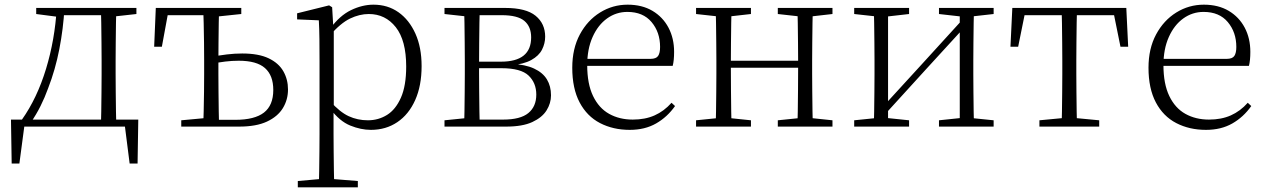

<svg xmlns="http://www.w3.org/2000/svg" viewBox="-20 -542 5421 822"><path d="M539 0H61L87 -23L63 158H30L27 -30H572L569 158H535L512 -23ZM412 0Q413 -24 413.5 -64.5Q414 -105 414.5 -148.5Q415 -192 415 -226V-283Q415 -316 414.5 -359.5Q414 -403 413.5 -443.5Q413 -484 412 -508H478Q477 -484 476.5 -443.5Q476 -403 475.5 -359.5Q475 -316 475 -283V-226Q475 -192 475.5 -148.5Q476 -105 476.5 -64.5Q477 -24 478 0ZM135 -482V-508H237V-470H227ZM445 -470V-508H564V-482L456 -470ZM74 -30Q139 -122 177 -247Q215 -372 223 -508H256Q251 -419 234 -331.5Q217 -244 186 -164Q172 -125 153.5 -88Q135 -51 112 -18V-6ZM237 -477V-508H447V-477Z M885 0V-29H987Q1070 -29 1110 -60Q1150 -91 1150 -157Q1150 -219 1114.5 -250.5Q1079 -282 1002 -282Q973 -282 944.5 -278.5Q916 -275 887 -269V-300Q919 -305 951.5 -309Q984 -313 1017 -313Q1087 -313 1130 -292.5Q1173 -272 1193 -237Q1213 -202 1213 -159Q1213 -115 1191 -79Q1169 -43 1123 -21.5Q1077 0 1004 0ZM850 0Q851 -24 852 -64.5Q853 -105 853.5 -148.5Q854 -192 854 -226V-283Q854 -316 853.5 -359.5Q853 -403 852 -443.5Q851 -484 850 -508H918Q917 -484 916.5 -443.5Q916 -403 915.5 -359.5Q915 -316 915 -283V-226Q915 -192 915.5 -148.5Q916 -105 916.5 -64.5Q917 -24 918 0ZM640 -342 647 -508H885V-477H672L703 -505L673 -342ZM756 0V-27L875 -38H885V0ZM885 -470V-508H1013V-482L899 -470Z M1255 260V233L1367 223H1388L1512 233V260ZM1345 260Q1346 229 1346.5 189.5Q1347 150 1347.5 108.5Q1348 67 1348 32V-278Q1348 -330 1347.5 -374Q1347 -418 1345 -455L1252 -459V-485L1389 -519L1402 -511L1407 -425L1409 -420V-80L1408 -71V32Q1408 66 1408.5 107.5Q1409 149 1409.5 189Q1410 229 1411 260ZM1568 14Q1525 14 1479.5 -4.5Q1434 -23 1395 -75H1382L1394 -108Q1435 -62 1473 -44.5Q1511 -27 1555 -27Q1600 -27 1637 -50Q1674 -73 1696.5 -124Q1719 -175 1719 -257Q1719 -369 1674.5 -425.5Q1630 -482 1559 -482Q1519 -482 1478.5 -462.5Q1438 -443 1391 -389L1382 -420H1394Q1434 -475 1482.5 -498.5Q1531 -522 1579 -522Q1640 -522 1686 -489.5Q1732 -457 1758.5 -398Q1785 -339 1785 -259Q1785 -175 1757.5 -113.5Q1730 -52 1681 -19Q1632 14 1568 14Z M1883 0V-27L1992 -38L2000 -30H2134Q2208 -30 2242 -58Q2276 -86 2276 -137Q2276 -187 2243 -218.5Q2210 -250 2127 -250H2000V-278H2125Q2254 -278 2254 -382Q2254 -428 2225 -452.5Q2196 -477 2128 -477H2000L1992 -470L1883 -482V-508H2143Q2232 -508 2273 -474.5Q2314 -441 2314 -385Q2314 -356 2300.5 -329.5Q2287 -303 2254.5 -285Q2222 -267 2165 -262L2168 -269Q2229 -266 2266.5 -248.5Q2304 -231 2321.5 -202Q2339 -173 2339 -134Q2339 -100 2320 -69.5Q2301 -39 2259 -19.5Q2217 0 2147 0ZM1967 0Q1968 -24 1968.5 -64.5Q1969 -105 1969.5 -148.5Q1970 -192 1970 -226V-283Q1970 -316 1969.5 -359.5Q1969 -403 1968.5 -443.5Q1968 -484 1967 -508H2034Q2033 -484 2032.5 -443Q2032 -402 2031.5 -355Q2031 -308 2031 -267V-226Q2031 -192 2031.5 -148.5Q2032 -105 2032.5 -64.5Q2033 -24 2034 0Z M2676 14Q2605 14 2549 -15Q2493 -44 2461.5 -103.5Q2430 -163 2430 -252Q2430 -334 2462.5 -394.5Q2495 -455 2549 -488.5Q2603 -522 2667 -522Q2729 -522 2773.5 -495.5Q2818 -469 2842 -423.5Q2866 -378 2866 -320Q2866 -283 2860 -260H2460V-290H2765Q2789 -290 2797.5 -302.5Q2806 -315 2806 -341Q2806 -404 2769.5 -447.5Q2733 -491 2666 -491Q2618 -491 2579 -463Q2540 -435 2517 -383.5Q2494 -332 2494 -263Q2494 -183 2519 -131Q2544 -79 2588 -54.5Q2632 -30 2689 -30Q2742 -30 2782.5 -48Q2823 -66 2855 -102L2870 -88Q2837 -41 2789 -13.5Q2741 14 2676 14Z M3044 0Q3045 -24 3045.5 -64.5Q3046 -105 3046.5 -148.5Q3047 -192 3047 -226V-283Q3047 -316 3046.5 -359.5Q3046 -403 3045.5 -443.5Q3045 -484 3044 -508H3112Q3111 -484 3110.5 -443Q3110 -402 3109.5 -357Q3109 -312 3109 -275V-256Q3109 -207 3109.5 -157Q3110 -107 3110.5 -65.5Q3111 -24 3112 0ZM3393 0Q3395 -24 3395.5 -65.5Q3396 -107 3396.5 -157Q3397 -207 3397 -256V-275Q3397 -312 3396.5 -357Q3396 -402 3395.5 -443Q3395 -484 3393 -508H3460Q3459 -484 3458.5 -443.5Q3458 -403 3457.5 -359.5Q3457 -316 3457 -283V-226Q3457 -192 3457.5 -148.5Q3458 -105 3458.5 -64.5Q3459 -24 3460 0ZM2960 0V-27L3069 -38H3089L3195 -27V0ZM2960 -482V-508H3195V-482L3089 -470H3069ZM3310 0V-27L3418 -38H3439L3544 -27V0ZM3310 -482V-508H3544V-482L3439 -470H3418ZM3077 -252V-282H3427V-252Z M3637 0V-27L3745 -38H3766L3872 -27V0ZM4000 0V-27L4105 -38H4126L4234 -27V0ZM3721 0Q3722 -24 3722.5 -64.5Q3723 -105 3723.5 -148.5Q3724 -192 3724 -226V-283Q3724 -316 3723.5 -359.5Q3723 -403 3722.5 -443.5Q3722 -484 3721 -508H3782V0ZM3762 -45 3732 -61H3738L3922 -262L4107 -465L4135 -447H4129L3945 -246ZM4089 0V-508H4150Q4149 -484 4148.5 -443.5Q4148 -403 4147.5 -359.5Q4147 -316 4147 -283V-226Q4147 -192 4147.5 -148.5Q4148 -105 4148.5 -64.5Q4149 -24 4150 0ZM3637 -482V-508H3872V-482L3767 -470H3746ZM4000 -482V-508H4234V-482L4127 -470H4106Z M4306 -342 4314 -508H4802L4810 -342H4777L4744 -505L4777 -477H4339L4372 -505L4339 -342ZM4430 0V-27L4546 -38H4570L4686 -27V0ZM4525 0Q4526 -24 4526.5 -64.5Q4527 -105 4527.5 -148.5Q4528 -192 4528 -226V-283Q4528 -316 4527.5 -359.5Q4527 -403 4526.5 -443.5Q4526 -484 4525 -508H4591Q4590 -484 4589.5 -443.5Q4589 -403 4588.5 -359.5Q4588 -316 4588 -283V-226Q4588 -192 4588.5 -148.5Q4589 -105 4589.5 -64.5Q4590 -24 4591 0Z M5143 14Q5072 14 5016 -15Q4960 -44 4928.5 -103.5Q4897 -163 4897 -252Q4897 -334 4929.5 -394.5Q4962 -455 5016 -488.5Q5070 -522 5134 -522Q5196 -522 5240.5 -495.5Q5285 -469 5309 -423.5Q5333 -378 5333 -320Q5333 -283 5327 -260H4927V-290H5232Q5256 -290 5264.5 -302.5Q5273 -315 5273 -341Q5273 -404 5236.5 -447.5Q5200 -491 5133 -491Q5085 -491 5046 -463Q5007 -435 4984 -383.5Q4961 -332 4961 -263Q4961 -183 4986 -131Q5011 -79 5055 -54.5Q5099 -30 5156 -30Q5209 -30 5249.5 -48Q5290 -66 5322 -102L5337 -88Q5304 -41 5256 -13.5Q5208 14 5143 14Z"/></svg>

Font: Noto Serif KR ExtraLight
Style: Regular
Weight: 200
Designer: Ryoko NISHIZUKA 西塚涼子 (kana & ideographs); Frank Grießhammer (Latin, Greek & Cyrillic); Wenlong ZHANG 张文龙 (bopomofo); San
Foundry: Adobe
Version: Version 2.002-H1;hotconv 1.1.0;makeotfexe 2.6.0